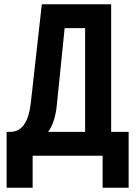

<svg xmlns="http://www.w3.org/2000/svg" viewBox="-20 -730 640 900"><path d="M11 150V-112H28Q108 -112 124 -244L176 -710H501V-112H583V150H461V0H133V150ZM206 -112H379V-598H283L246 -234Q238 -157 206 -112Z"/></svg>

Font: Geist Mono
Style: Bold
Weight: 700
Monospace: yes
Designer: Basement.studio, Andrés Briganti, Mateo Zaragoza
Foundry: Basement.studio, Vercel, Andrés Briganti, Guido Ferreyra, Mateo Zaragoza
Version: Version 1.500; ttfautohint (v1.8.4.7-5d5b)